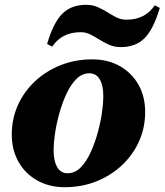

<svg xmlns="http://www.w3.org/2000/svg" viewBox="-20 -763 685 799"><path d="M249 16Q185 16 135 -12Q85 -40 57 -89.5Q29 -139 29 -203Q29 -269 54.5 -325.5Q80 -382 126 -425Q172 -468 233 -492Q294 -516 364 -516Q429 -516 478.5 -488Q528 -460 556 -411Q584 -362 584 -297Q584 -231 558.5 -174.5Q533 -118 487 -75Q441 -32 380.5 -8Q320 16 249 16ZM261 -42Q292 -42 316 -66.5Q340 -91 357.5 -129.5Q375 -168 387 -212Q399 -256 404.5 -295.5Q410 -335 410 -361Q410 -408 395 -433Q380 -458 352 -458Q321 -458 297 -433.5Q273 -409 255.5 -370.5Q238 -332 226 -288Q214 -244 208.5 -204.5Q203 -165 203 -139Q203 -93 218 -67.5Q233 -42 261 -42ZM483 -567Q456 -567 434.5 -576.5Q413 -586 394 -598Q375 -610 356.5 -619.5Q338 -629 315 -629Q238 -629 197 -569L176 -580Q202 -669 239.5 -706Q277 -743 338 -743Q365 -743 386.5 -733.5Q408 -724 427 -712Q446 -700 465 -690.5Q484 -681 506 -681Q584 -681 624 -741L645 -730Q619 -642 582 -604.5Q545 -567 483 -567Z"/></svg>

Font: Platypi ExtraBold
Style: Italic
Weight: 800
Italic angle: -13°
Designer: David Sargent
Foundry: Bolt Cutter Type
Version: Version 1.200; ttfautohint (v1.8.4.7-5d5b)